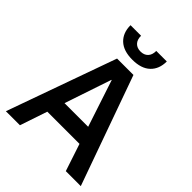

<svg xmlns="http://www.w3.org/2000/svg" viewBox="-250 -1030 1160 1160"><g transform="rotate(45 330.0 -450.0)"><path d="M260 -700H400L650 0H522L464 -175H189L130 0H10ZM428 -285 329 -585H327L226 -285ZM330 -760Q254 -760 214.5 -797.5Q175 -835 175 -900H265Q265 -866 282.5 -848Q300 -830 330 -830Q360 -830 377.5 -848Q395 -866 395 -900H485Q485 -835 445.5 -797.5Q406 -760 330 -760Z"/></g></svg>

Font: PT Root UI Bold
Style: Regular
Weight: 700
Designer: Vitaly Kuzmin
Foundry: ParaType Ltd.
Version: Version 2.000G